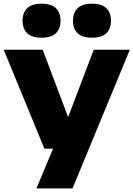

<svg xmlns="http://www.w3.org/2000/svg" viewBox="-24 -824 739 1064"><path d="M222 0 -3.5 -548.5H212.5L353.5 -175L495.5 -548.5H695.5L378 220H178L270 0ZM486 -615Q431.5 -615 406 -640Q380.5 -665 380.5 -709.5Q380.5 -753.5 406 -778.5Q431.5 -803.5 486 -803.5Q540 -803.5 565.5 -778.5Q591 -753.5 591 -709.5Q591 -665 565.5 -640Q540 -615 486 -615ZM206 -615Q152 -615 126.5 -640Q101 -665 101 -709.5Q101 -753.5 126.5 -778.5Q152 -803.5 206 -803.5Q260.5 -803.5 286 -778.5Q311.5 -753.5 311.5 -709.5Q311.5 -665 286 -640Q260.5 -615 206 -615Z"/></svg>

Font: Encode Sans Expanded Expanded ExtraBold
Style: Regular
Weight: 800
Width: 7
Designer: Multiple Designers
Foundry: Impallari Type
Version: Version 3.000; ttfautohint (v1.8.3) -l 8 -r 50 -G 200 -x 14 